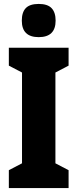

<svg xmlns="http://www.w3.org/2000/svg" viewBox="-20 -957 394 977"><path d="M329 0H25V-91L92 -126V-588L25 -623V-714H329V-623L262 -588V-126L329 -91ZM177 -937Q222 -937 242.5 -915.5Q263 -894 263 -852Q263 -768 177 -768Q91 -768 91 -852Q91 -895 111.5 -916Q132 -937 177 -937Z"/></svg>

Font: Noto Sans ExtraCondensed Black
Style: Regular
Weight: 900
Width: 2
Designer: Monotype Design Team
Foundry: Monotype Imaging Inc.
Version: Version 2.013; ttfautohint (v1.8.4.7-5d5b)